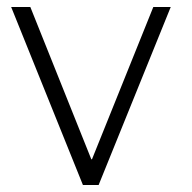

<svg xmlns="http://www.w3.org/2000/svg" viewBox="-20 -531 552 551"><path d="M263 0 470 -511H420L244 -74H242L67 -511H12L218 0Z"/></svg>

Font: Chivo Light
Style: Regular
Weight: 300
Designer: Hector Gatti
Foundry: Omnibus-Type
Version: Version 1.003;PS 001.003;hotconv 1.0.70;makeotf.lib2.5.58329